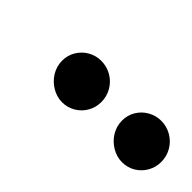

<svg xmlns="http://www.w3.org/2000/svg" viewBox="-9 -941 529 529"><g transform="rotate(45 255.5 -676.5)"><path d="M354 -679.7Q354 -700.7 364.5 -718Q375 -735.4 392.8 -745.4Q410.6 -755.4 431.2 -755.4Q452.6 -755.4 471.2 -744.6Q489.7 -733.9 500.5 -715.3Q511.2 -696.8 511.2 -674.8Q511.2 -654.3 501.2 -636.7Q491.2 -619.1 473.9 -608.6Q456.5 -598.1 435.1 -598.1Q414.1 -598.1 395.3 -609.4Q376.5 -620.6 365.2 -639.2Q354 -657.7 354 -679.7ZM120.6 -679.7Q120.6 -700.7 131.1 -718Q141.6 -735.4 159.2 -745.4Q176.8 -755.4 197.3 -755.4Q219.2 -755.4 237.8 -744.6Q256.3 -733.9 267.1 -715.3Q277.8 -696.8 277.8 -674.8Q277.8 -654.3 267.8 -636.7Q257.8 -619.1 240.2 -608.6Q222.7 -598.1 201.7 -598.1Q180.7 -598.1 161.9 -609.4Q143.1 -620.6 131.8 -639.2Q120.6 -657.7 120.6 -679.7Z"/></g></svg>

Font: Reddit Sans Chocolate
Style: Bold Italic
Weight: 700
Italic angle: -11.25°
Designer: Stephen Hutchings
Version: Version 1.013